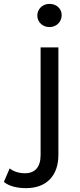

<svg xmlns="http://www.w3.org/2000/svg" viewBox="-114 -774 416 993"><path d="M21 199C129 199 188 132 188 27V-529H96V28C96 90 67 122 15 122C-16 122 -44 113 -64 97L-94 167C-66 190 -23 199 21 199ZM142 -634C178 -634 205 -661 205 -696C205 -729 178 -754 142 -754C106 -754 79 -727 79 -694C79 -660 106 -634 142 -634Z"/></svg>

Font: Montserrat-Alt1 Med
Style: Regular
Weight: 500
Designer: Differentunic
Foundry: Differentunic
Version: Version 7.222